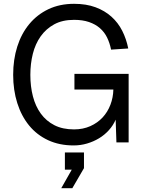

<svg xmlns="http://www.w3.org/2000/svg" viewBox="-20 -746 748 1006"><path d="M366 16Q291 16 232 -11.5Q173 -39 132.5 -88.5Q92 -138 70.5 -206Q49 -274 49 -354Q49 -434 70.5 -502Q92 -570 133.5 -620Q175 -670 234 -698Q293 -726 368 -726Q432 -726 480.5 -708Q529 -690 564 -658.5Q599 -627 620.5 -584.5Q642 -542 652 -492L562 -486Q555 -521 541 -549.5Q527 -578 503.5 -598.5Q480 -619 446.5 -630.5Q413 -642 368 -642Q307 -642 264 -618.5Q221 -595 193 -555.5Q165 -516 152 -464Q139 -412 139 -354Q139 -293 152.5 -241Q166 -189 194 -150.5Q222 -112 265 -90Q308 -68 368 -68Q415 -68 453 -85Q491 -102 517.5 -130.5Q544 -159 558.5 -197Q573 -235 574 -277H370V-359H654V0H590L586 -119Q573 -89 550.5 -64Q528 -39 499 -21.5Q470 -4 436 6Q402 16 366 16ZM301 240 356 143H320V53H420V135L359 240Z"/></svg>

Font: Geist
Style: Regular
Weight: 400
Designer: Basement.studio, Andrés Briganti, Mateo Zaragoza
Foundry: Basement.studio, Vercel, Andrés Briganti, Guido Ferreyra, Mateo Zaragoza
Version: Version 1.401